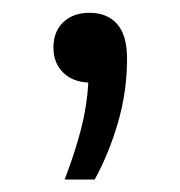

<svg xmlns="http://www.w3.org/2000/svg" viewBox="-20 -123 282 300"><path d="M81 157.5Q97 116 106.5 79.2Q116 42.5 118 6Q93.5 5 78.5 -9.8Q63.5 -24.5 63.5 -49Q63.5 -73.5 78.8 -88.2Q94 -103 120 -103Q147.5 -103 163 -85.5Q178.5 -68 178.5 -31.5Q178.5 20.5 164.2 69Q150 117.5 128 157.5Z"/></svg>

Font: Encode Sans Semi Expanded
Style: Regular
Weight: 400
Width: 6
Designer: Multiple Designers
Foundry: Impallari Type
Version: Version 3.000; ttfautohint (v1.8.3) -l 8 -r 50 -G 200 -x 14 